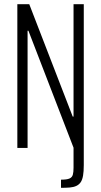

<svg xmlns="http://www.w3.org/2000/svg" viewBox="-20 -708 484 919"><path d="M272 191V152Q300 152 312.5 146.5Q325 141 328.5 128.5Q332 116 332 95V-1L116 -561H112V0H63V-688H120L328 -150H332V-688H381V82Q381 113 377.5 133Q374 153 366 164.5Q358 176 345 182Q332 188 314 189.5Q296 191 272 191Z"/></svg>

Font: Saira ExtraCondensed Light
Style: Regular
Weight: 300
Width: 2
Designer: Hector Gatti with collaboration of the Omnibus-Type team
Foundry: Omnibus-Type
Version: Version 1.101